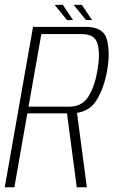

<svg xmlns="http://www.w3.org/2000/svg" viewBox="-36 -788 482 808"><path d="M-16 0H24.5L79 -311H260Q336 -311 369.2 -364.5Q402.5 -418 415 -492Q428 -565.5 414.2 -620.2Q400.5 -675 324.5 -675H103ZM287 0H329.5L286 -328.5L244.5 -321ZM84 -339 138 -644.5H308.5Q364.5 -644.5 375.2 -601.2Q386 -558 374 -491.5Q363 -425.5 336.2 -382.2Q309.5 -339 254.5 -339ZM326 -703.5H351.5L308.5 -767.5H274ZM246 -703.5H271.5L228.5 -767.5H194Z"/></svg>

Font: Anybody SemiCondensed ExtraLight
Style: Italic
Weight: 250
Width: 4
Italic angle: -10°
Version: Version 1.113;gftools[0.9.25]